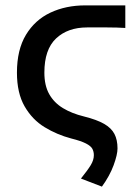

<svg xmlns="http://www.w3.org/2000/svg" viewBox="-20 -509 512 714"><path d="M359 185 281 155Q306 124 317.5 105Q329 86 329 68Q329 55 323.5 44.5Q318 34 299.5 24.5Q281 15 245 6Q192 -8 146 -36Q100 -64 71.5 -113.5Q43 -163 43 -239Q43 -324 76.5 -379.5Q110 -435 167.5 -462Q225 -489 297 -489H446V-405Q416 -407 378.5 -407Q341 -407 304 -407Q232 -407 188.5 -366Q145 -325 145 -239Q145 -191 163 -159Q181 -127 214 -107Q247 -87 292 -76Q340 -64 367 -48.5Q394 -33 405.5 -11Q417 11 417 43Q417 66 402.5 105.5Q388 145 359 185Z"/></svg>

Font: Source Sans 3 Medium
Style: Regular
Weight: 500
Designer: Paul D. Hunt
Foundry: Adobe
Version: Version 3.052;hotconv 1.1.0;makeotfexe 2.6.0